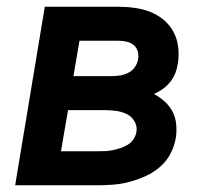

<svg xmlns="http://www.w3.org/2000/svg" viewBox="-20 -550 640 570"><path d="M25 0 113 -530H331Q356 -530 380.5 -526.5Q405 -523 426.5 -514.5Q448 -506 466 -491Q484 -476 495 -455.5Q506 -435 509 -410.5Q512 -386 508 -361Q506 -347 500.5 -333Q495 -319 485.5 -307Q476 -295 463.5 -286Q451 -277 437 -271Q454 -262 468.5 -249Q483 -236 492 -219Q501 -202 503 -181.5Q505 -161 502 -141Q498 -117 486.5 -94.5Q475 -72 455.5 -55Q436 -38 413 -27.5Q390 -17 366 -10.5Q342 -4 318.5 -2Q295 0 271 0ZM198 -324H312Q324 -324 336.5 -326Q349 -328 361 -334Q373 -340 380.5 -351Q388 -362 390 -374Q392 -387 388.5 -398.5Q385 -410 376 -417Q367 -424 355 -426.5Q343 -429 331 -429H216ZM161 -101H271Q282 -101 293.5 -101.5Q305 -102 316 -104.5Q327 -107 338 -110.5Q349 -114 359.5 -120.5Q370 -127 376.5 -137Q383 -147 385 -158Q388 -175 379.5 -189.5Q371 -204 357 -211Q343 -218 326.5 -220.5Q310 -223 293 -223H182Z"/></svg>

Font: Iosevka Curly Extended Oblique
Style: Bold
Weight: 700
Width: 7
Italic angle: -9°
Monospace: yes
Designer: Belleve Invis
Foundry: Belleve Invis
Version: Version 11.1.0; ttfautohint (v1.8.3)